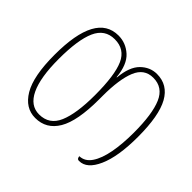

<svg xmlns="http://www.w3.org/2000/svg" viewBox="-130 -723 910 910"><g transform="rotate(45 325.5 -268.0)"><path d="M195 10Q128 10 88 -57Q48 -124 48 -267Q48 -546 198 -546Q248 -546 286 -511.5Q324 -477 331 -400H333Q340 -477 375 -511.5Q410 -546 456 -546Q529 -546 566 -479.5Q603 -413 603 -271Q603 -140 570.5 -66.5Q538 7 486 7Q477 7 474 1Q471 -5 471 -10Q507 -11 530 -45Q553 -79 564 -137.5Q575 -196 575 -271Q575 -396 548 -458.5Q521 -521 456 -521Q396 -521 371.5 -461Q347 -401 347 -291V-267Q347 -122 308 -56Q269 10 195 10ZM196 -15Q264 -15 291.5 -79.5Q319 -144 319 -267Q319 -401 292 -461Q265 -521 198 -521Q132 -521 104 -458Q76 -395 76 -267Q76 -143 106.5 -79Q137 -15 196 -15Z"/></g></svg>

Font: Noto Serif Georgian ExtraCondensed Thin
Style: Regular
Weight: 100
Width: 2
Designer: Monotype Design Team, Akaki Razmadze
Foundry: Google LLC
Version: Version 2.003; ttfautohint (v1.8.4.7-5d5b)